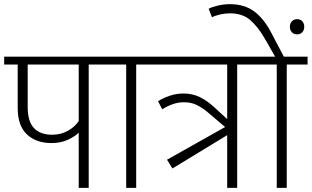

<svg xmlns="http://www.w3.org/2000/svg" viewBox="-30 -902 1497 922"><path d="M496 -592H396V0H348V-265Q332 -248 297.5 -231.5Q263 -215 217 -215Q144 -215 99.5 -256.5Q55 -298 55 -383V-592H-10V-630H496ZM103 -389Q103 -318 133.5 -286.5Q164 -255 220 -255Q264 -255 298 -275Q332 -295 348 -321V-592H103Z M576 -592H476V-630H724V-592H624V0H576Z M1109 0H1061V-253L798 -93L772 -135L1051 -292L965 -365Q945 -382 917.5 -396.5Q890 -411 854 -411Q825 -411 798.5 -401.5Q772 -392 749 -377L729 -416Q752 -431 784.5 -442Q817 -453 850 -453Q894 -453 929 -436Q964 -419 999 -387L1061 -330V-592H704V-630H1219V-592H1109Z M972 -860Q989 -869 1017.5 -875.5Q1046 -882 1074 -882Q1144 -882 1191 -847Q1238 -812 1273 -744L1333 -630H1447V-592H1347V0H1299V-592H1199V-630H1291L1242 -716Q1210 -772 1172.5 -805Q1135 -838 1074 -838Q1051 -838 1027 -832.5Q1003 -827 988 -819ZM1362 -774Q1362 -789 1371.5 -799.5Q1381 -810 1397 -810Q1413 -810 1422 -799.5Q1431 -789 1431 -774Q1431 -757 1421.5 -747Q1412 -737 1397 -737Q1381 -737 1371.5 -747Q1362 -757 1362 -774Z"/></svg>

Font: Mukta ExtraLight
Style: Regular
Weight: 275
Designer: Girish Dalvi and Yashodeep Gholap
Foundry: Ek Type
Version: Version 2.538;PS 1.002;hotconv 16.6.51;makeotf.lib2.5.65220;